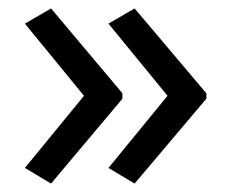

<svg xmlns="http://www.w3.org/2000/svg" viewBox="-20 -491 549 455"><path d="M469 -257 299 -56 237 -93 377 -264 237 -435 299 -471 469 -270ZM270 -257 101 -56 39 -93 179 -264 39 -435 101 -471 270 -270Z"/></svg>

Font: Noto Sans Bamum
Style: Regular
Weight: 400
Designer: Monotype Design Team
Foundry: Monotype Imaging Inc.
Version: Version 2.001